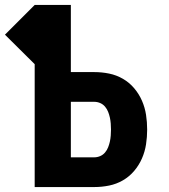

<svg xmlns="http://www.w3.org/2000/svg" viewBox="-63 -755 683 775"><path d="M77 0V-496L-43 -615L77 -735H223V-464H318Q348 -464 377.5 -458Q407 -452 433 -437Q459 -422 478.5 -399Q498 -376 510 -348.5Q522 -321 526.5 -291.5Q531 -262 531 -232Q531 -202 526.5 -172.5Q522 -143 510 -115.5Q498 -88 478.5 -65Q459 -42 433 -27Q407 -12 377.5 -6Q348 0 318 0ZM223 -120H318Q330 -120 341.5 -125Q353 -130 361 -139.5Q369 -149 373.5 -160.5Q378 -172 380.5 -183.5Q383 -195 384 -207.5Q385 -220 385 -232Q385 -244 384 -256.5Q383 -269 380.5 -280.5Q378 -292 373.5 -303.5Q369 -315 361 -324.5Q353 -334 341.5 -339Q330 -344 318 -344H223Z"/></svg>

Font: Iosevka Custom Heavy Extended
Style: Regular
Weight: 900
Width: 7
Monospace: yes
Designer: Belleve Invis
Foundry: Belleve Invis
Version: Version 11.2.4; ttfautohint (v1.8.4)